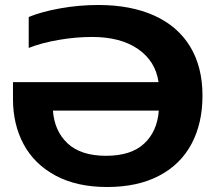

<svg xmlns="http://www.w3.org/2000/svg" viewBox="-20 -734 863 769"><path d="M32 -337V-405H615Q603 -489 533 -537.5Q463 -586 349 -586Q283 -586 214 -574Q145 -562 95 -542V-666Q146 -687 221 -700.5Q296 -714 374 -714Q504 -714 598 -671.5Q692 -629 741.5 -547.5Q791 -466 791 -351Q791 -240 747 -157.5Q703 -75 617 -30Q531 15 409 15Q287 15 202 -31Q117 -77 74.5 -156.5Q32 -236 32 -337ZM616 -291H192Q198 -209 251 -159.5Q304 -110 405 -110Q505 -110 557.5 -159Q610 -208 616 -291Z"/></svg>

Font: Prompt SemiBold
Style: Regular
Weight: 600
Designer: Katatrad Team
Foundry: CadsonDemak
Version: Version 1.000